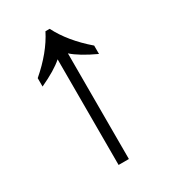

<svg xmlns="http://www.w3.org/2000/svg" viewBox="-171 -782 778 872"><g transform="rotate(-30 218.0 -346.0)"><path d="M191 0V-554Q152 -519 70 -481V-525Q163 -605 207 -692H229Q273 -605 366 -525V-481Q284 -519 245 -554V0Z"/></g></svg>

Font: uoriya85
Style: Book
Weight: 400
Designer: Jelle Bosma - Monotype Design Team
Foundry: Monotype Imaging Inc.
Version: Version 2.003